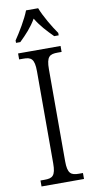

<svg xmlns="http://www.w3.org/2000/svg" viewBox="-102 -973 501 1015"><g transform="rotate(-10 149.0 -465.5)"><path d="M34 -784V-771H57C93 -806 123 -838 148 -881C174 -838 204 -806 239 -771H263V-784C236 -822 198 -886 181 -931H116C99 -886 60 -822 34 -784ZM35 0H263V-32H242C199 -32 181 -43 181 -110V-603C181 -672 199 -682 242 -682H263V-714H35V-682H57C99 -682 117 -672 117 -603V-110C117 -42 99 -32 57 -32H35Z"/></g></svg>

Font: Noto Serif Georgian Condensed Light
Style: Regular
Weight: 300
Width: 3
Designer: Monotype Design Team, Akaki Razmadze
Foundry: Google LLC
Version: Version 2.003